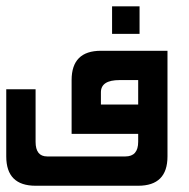

<svg xmlns="http://www.w3.org/2000/svg" viewBox="-20 -428 604 614"><path d="M421.9 0H209V-171.9Q209 -265.6 302.7 -265.6H515.6V72.3Q515.6 166 421.9 166H93.8Q0 166 0 72.3V-142.6H93.8V25.4Q93.8 72.3 130.9 72.3H380.9Q421.9 72.3 421.9 25.4ZM421.9 -171.9H362.3Q302.7 -171.9 302.7 -132.8V-93.8H421.9ZM338.4 -319.8V-407.7H426.3V-319.8Z"/></svg>

Font: Aswaq
Style: Regular
Weight: 400
Designer: Husham Jawad
Version: Version 1.000;November 3, 2021;FontCreator 14.0.0.2814 32-bi